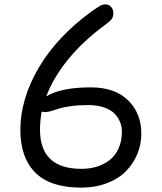

<svg xmlns="http://www.w3.org/2000/svg" viewBox="-20 -794 740 879"><path d="M352.1 64.9Q210 64.9 141.6 -3.7Q73.2 -72.3 73.2 -199.2Q73.2 -339.8 156.7 -482.9Q240.2 -626 399.9 -742.2Q428.7 -762.2 439.7 -768.1Q450.7 -773.9 463.9 -773.9Q478.5 -773.9 488.8 -762.2Q499 -750.5 499 -733.9Q499 -717.8 491.5 -707Q483.9 -696.3 460 -679.2Q360.4 -606 292.5 -522.7Q224.6 -439.5 191.9 -353Q259.8 -394 396 -394Q505.9 -394 566.4 -334.7Q627 -275.4 627 -182.1Q627 -133.3 608.9 -89.4Q590.8 -45.4 557.1 -10.7Q523.4 23.9 470.2 44.4Q417 64.9 352.1 64.9ZM163.1 -200.2Q163.1 -21 353 -21Q390.6 -21 423.1 -31Q455.6 -41 481.7 -61Q507.8 -81.1 522.9 -114.7Q538.1 -148.4 538.1 -191.9Q538.1 -214.8 529.8 -235.4Q521.5 -255.9 504.4 -273.7Q487.3 -291.5 456.3 -302.2Q425.3 -313 383.8 -313Q338.4 -313 302.7 -307.9Q267.1 -302.7 250 -296.9Q232.9 -291 215.6 -285.9Q198.2 -280.8 185.1 -280.8Q180.7 -280.8 170.9 -283.2Q163.1 -238.8 163.1 -200.2Z"/></svg>

Font: Shantell Sans Irregular
Style: Regular
Weight: 400
Designer: Stephen Nixon, Anya Danilova, Shantell Martin
Foundry: Arrow Type
Version: Version 1.006;[9816181b4]